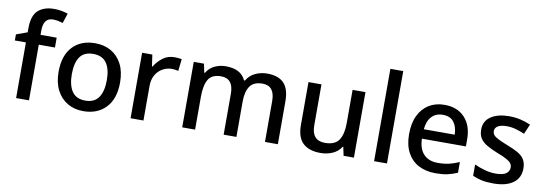

<svg xmlns="http://www.w3.org/2000/svg" viewBox="-58 -1155 4414 1556"><g transform="rotate(10 2149.0 -377.5)"><path d="M346 -458H213V0H107V-458H16V-508L107 -541V-575Q107 -678 154.5 -721.5Q202 -765 287 -765Q322 -765 351 -759Q380 -753 400 -746L373 -665Q356 -670 335.5 -674.5Q315 -679 292 -679Q213 -679 213 -574V-539H346Z M915 -270Q915 -136 846 -63Q777 10 660 10Q587 10 530.5 -23Q474 -56 441.5 -118.5Q409 -181 409 -270Q409 -404 477 -476.5Q545 -549 663 -549Q737 -549 793.5 -516.5Q850 -484 882.5 -422Q915 -360 915 -270ZM518 -270Q518 -179 552.5 -128Q587 -77 662 -77Q737 -77 771.5 -128Q806 -179 806 -270Q806 -362 771 -411.5Q736 -461 661 -461Q586 -461 552 -411.5Q518 -362 518 -270Z M1315 -549Q1329 -549 1345.5 -547.5Q1362 -546 1374 -544L1363 -445Q1337 -452 1309 -452Q1269 -452 1233.5 -432Q1198 -412 1176.5 -374.5Q1155 -337 1155 -284V0H1049V-539H1133L1147 -443H1151Q1177 -486 1218 -517.5Q1259 -549 1315 -549Z M2078 -549Q2169 -549 2215 -502Q2261 -455 2261 -351V0H2155V-337Q2155 -462 2054 -462Q1982 -462 1951 -417.5Q1920 -373 1920 -290V0H1815V-337Q1815 -462 1713 -462Q1637 -462 1608.5 -413Q1580 -364 1580 -272V0H1474V-539H1558L1573 -467H1579Q1603 -509 1646 -529Q1689 -549 1737 -549Q1862 -549 1901 -462H1909Q1935 -507 1981 -528Q2027 -549 2078 -549Z M2887 -539V0H2802L2787 -71H2782Q2756 -29 2710 -9.5Q2664 10 2613 10Q2518 10 2468 -37Q2418 -84 2418 -186V-539H2525V-202Q2525 -77 2634 -77Q2717 -77 2749 -126Q2781 -175 2781 -266V-539Z M3159 0H3053V-760H3159Z M3537 -549Q3643 -549 3704 -483.5Q3765 -418 3765 -305V-247H3403Q3405 -164 3446.5 -120Q3488 -76 3563 -76Q3615 -76 3655.5 -85.5Q3696 -95 3739 -114V-26Q3698 -8 3657 1Q3616 10 3559 10Q3480 10 3420.5 -21Q3361 -52 3327.5 -113.5Q3294 -175 3294 -265Q3294 -356 3324.5 -419Q3355 -482 3409.5 -515.5Q3464 -549 3537 -549ZM3537 -467Q3480 -467 3445.5 -430Q3411 -393 3405 -325H3659Q3658 -388 3628.5 -427.5Q3599 -467 3537 -467Z M4255 -152Q4255 -73 4197 -31.5Q4139 10 4036 10Q3979 10 3938.5 1.5Q3898 -7 3864 -23V-116Q3899 -99 3946.5 -85.5Q3994 -72 4039 -72Q4099 -72 4125.5 -91Q4152 -110 4152 -142Q4152 -160 4142 -174.5Q4132 -189 4104.5 -204.5Q4077 -220 4024 -240Q3972 -261 3936.5 -281.5Q3901 -302 3882 -330.5Q3863 -359 3863 -404Q3863 -474 3919.5 -511.5Q3976 -549 4069 -549Q4118 -549 4161.5 -539Q4205 -529 4246 -511L4211 -430Q4176 -445 4139 -455.5Q4102 -466 4064 -466Q4016 -466 3991 -451Q3966 -436 3966 -409Q3966 -390 3978 -376Q3990 -362 4018.5 -348Q4047 -334 4097 -314Q4147 -295 4182.5 -275Q4218 -255 4236.5 -226Q4255 -197 4255 -152Z"/></g></svg>

Font: Noto Sans Tamil Medium
Style: Regular
Weight: 500
Designer: Jelle Bosma - Monotype Design Team
Foundry: Monotype Imaging Inc.
Version: Version 2.004; ttfautohint (v1.8.4.7-5d5b)